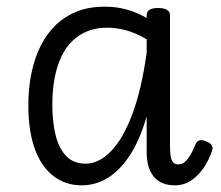

<svg xmlns="http://www.w3.org/2000/svg" viewBox="-20 -539 662 576"><path d="M225 17Q176 17 139.5 -11.5Q103 -40 84 -93.5Q65 -147 65 -223Q65 -275 74.5 -320.5Q84 -366 102.5 -402.5Q121 -439 148.5 -465Q176 -491 212 -505Q248 -519 294 -519Q328 -519 358 -511Q388 -503 420 -485V-494Q420 -504 428.5 -509.5Q437 -515 454 -515Q472 -515 481 -509.5Q490 -504 490 -493V-100Q490 -82 492 -70Q494 -58 499.5 -52Q505 -46 514 -46Q525 -46 533 -52Q541 -58 549.5 -71.5Q558 -85 567 -107Q571 -116 579 -118Q587 -120 598 -115Q610 -111 615 -103.5Q620 -96 616 -86Q606 -57 589.5 -33.5Q573 -10 552 3.5Q531 17 505 17Q484 17 468 10.5Q452 4 441 -9.5Q430 -23 425 -41.5Q420 -60 420 -84Q420 -110 420 -136.5Q420 -163 420 -190Q400 -120 370.5 -74.5Q341 -29 304.5 -6Q268 17 225 17ZM137 -224Q137 -175 146.5 -135Q156 -95 178 -71.5Q200 -48 237 -48Q277 -48 313.5 -86Q350 -124 377.5 -198Q405 -272 420 -381V-421Q386 -441 356.5 -448.5Q327 -456 302 -456Q270 -456 244 -446Q218 -436 198 -417Q178 -398 164.5 -370Q151 -342 144 -305.5Q137 -269 137 -224Z"/></svg>

Font: Playwrite FR Moderne Light
Style: Regular
Weight: 300
Version: Version 1.002